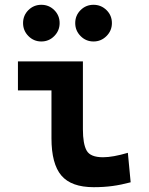

<svg xmlns="http://www.w3.org/2000/svg" viewBox="-20 -775 626 805"><path d="M373 9.8Q278.8 9.8 237.3 -39.1Q195.8 -87.9 195.8 -195.3V-396H55.2V-517.6H327.6V-232.9Q327.6 -171.4 343.3 -143.6Q358.9 -115.7 412.1 -115.7Q453.1 -115.7 516.1 -134.3L527.8 -10.7Q487.8 0 451.4 4.9Q415 9.8 373 9.8ZM372.1 -601.1Q340.3 -601.1 317.9 -623.8Q295.4 -646.5 295.4 -678.2Q295.4 -710.4 317.9 -732.7Q340.3 -754.9 372.1 -754.9Q403.8 -754.9 426.5 -732.7Q449.2 -710.4 449.2 -678.2Q449.2 -646.5 426.5 -623.8Q403.8 -601.1 372.1 -601.1ZM153.3 -601.1Q121.6 -601.1 99.1 -623.8Q76.7 -646.5 76.7 -678.2Q76.7 -710.4 99.1 -732.7Q121.6 -754.9 153.3 -754.9Q185.1 -754.9 207.5 -732.7Q230 -710.4 230 -678.2Q230 -646.5 207.5 -623.8Q185.1 -601.1 153.3 -601.1Z"/></svg>

Font: Cascadia Code PL
Style: Bold
Weight: 700
Monospace: yes
Designer: Aaron Bell
Foundry: Saja Typeworks
Version: Version 2404.023; ttfautohint (v1.8.4)